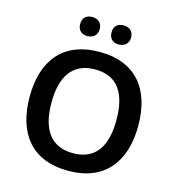

<svg xmlns="http://www.w3.org/2000/svg" viewBox="-131 -1026 1051 1147"><g transform="rotate(15 395.0 -452.5)"><path d="M238 -856C238 -816 265 -797 298 -797C330 -797 359 -816 359 -856C359 -898 330 -915 298 -915C265 -915 238 -898 238 -856ZM432 -856C432 -816 458 -797 492 -797C524 -797 553 -816 553 -856C553 -898 524 -915 492 -915C458 -915 432 -898 432 -856ZM731 -358C731 -580 622 -725 396 -725C166 -725 59 -579 59 -359C59 -137 166 10 395 10C622 10 731 -137 731 -358ZM194 -358C194 -519 256 -617 396 -617C537 -617 596 -519 596 -358C596 -197 537 -99 395 -99C256 -99 194 -197 194 -358Z"/></g></svg>

Font: Noto Sans Telugu SemiBold
Style: Regular
Weight: 600
Designer: Jelle Bosma - Monotype Design Team
Foundry: Monotype Imaging Inc.
Version: Version 2.005